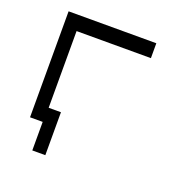

<svg xmlns="http://www.w3.org/2000/svg" viewBox="-104 -568 693 727"><g transform="rotate(20 243.0 -205.0)"><path d="M155 -107V66H102.5V-49H51.5V-476H405V-416H105.5V-107Z"/></g></svg>

Font: 3270 Nerd Font Mono SemCond
Style: Regular
Weight: 400
Monospace: yes
Version: Version 3.0.1;Nerd Fonts 3.1.1